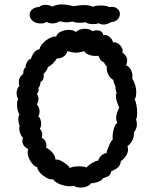

<svg xmlns="http://www.w3.org/2000/svg" viewBox="-20 -848 715 868"><path d="M600 -338Q600 -317 595 -308Q599 -297 599 -286Q599 -267 585 -249Q587 -232 579 -215Q571 -198 556 -187Q559 -180 559 -173Q559 -158 549.5 -143.5Q540 -129 526 -119Q525 -103 514.5 -92.5Q504 -82 483 -74Q480 -60 474 -55Q468 -50 459.5 -47Q451 -44 446 -42Q442 -33 421.5 -25.5Q401 -18 392 -20Q388 -12 374.5 -6Q361 0 345 0Q326 0 314 -8Q304 -6 297 -6Q276 -6 253 -14.5Q230 -23 220 -37Q199 -35 174.5 -54.5Q150 -74 148 -93Q136 -93 120.5 -115.5Q105 -138 105 -159Q105 -167 108 -174Q96 -179 88.5 -189Q81 -199 81 -211Q81 -218 84 -225Q77 -231 72 -243.5Q67 -256 67 -268Q67 -274 69 -280Q63 -292 63 -309Q63 -324 68 -330Q63 -337 60 -349.5Q57 -362 57 -375Q57 -391 62 -401Q55 -412 55 -427Q55 -437 59 -446.5Q63 -456 68 -459Q65 -468 65 -477Q65 -500 85 -514Q85 -539 97 -544Q93 -551 102 -566.5Q111 -582 120 -582Q124 -598 134.5 -611Q145 -624 158 -625Q163 -646 187.5 -665Q212 -684 234 -683Q238 -697 255 -705Q272 -713 291 -713Q313 -713 323 -703Q328 -709 339.5 -713.5Q351 -718 364 -718Q384 -718 398 -707Q407 -711 417 -711Q430 -711 438 -705Q446 -699 447 -689Q459 -693 473.5 -682.5Q488 -672 491 -656Q502 -659 513.5 -651.5Q525 -644 531 -632Q537 -620 533 -611Q542 -605 548.5 -595.5Q555 -586 555 -574Q555 -565 550 -553Q564 -547 571.5 -533Q579 -519 579 -503Q579 -496 578 -492Q586 -481 591 -464.5Q596 -448 596 -431Q596 -411 589 -398Q594 -390 597 -372.5Q600 -355 600 -338ZM461 -155Q462 -164 472.5 -189Q483 -214 490 -217Q489 -220 489 -228Q489 -247 495.5 -268.5Q502 -290 511 -292Q505 -303 505 -315Q505 -332 519 -362Q514 -371 509 -386.5Q504 -402 504 -414Q504 -424 508 -428Q502 -438 502 -457Q493 -477 492 -487Q478 -493 469 -512.5Q460 -532 463 -547Q454 -555 451 -565Q441 -569 435.5 -576Q430 -583 425 -596L414 -595Q397 -595 382 -600.5Q367 -606 360 -617Q341 -610 323 -610Q306 -610 285 -617Q280 -600 266.5 -591.5Q253 -583 237 -584Q232 -574 219.5 -561.5Q207 -549 196 -545Q196 -536 187.5 -526Q179 -516 177 -513Q178 -510 178 -504Q178 -486 163 -477Q163 -463 154 -450Q155 -448 155 -444Q155 -434 147 -422Q154 -414 154 -401Q154 -386 146 -377Q159 -362 159 -344Q159 -334 154 -322Q166 -310 166 -288Q166 -275 160 -266Q171 -255 171 -240Q171 -232 168 -226Q178 -221 184 -211.5Q190 -202 190 -192Q190 -189 188 -181Q204 -173 217 -158Q230 -143 231 -126Q243 -130 266.5 -115Q290 -100 296 -88Q306 -96 336 -96Q360 -96 372 -91Q379 -101 396 -111Q413 -121 424 -122Q426 -133 438 -144.5Q450 -156 461 -155ZM162 -742Q141 -742 127.5 -754Q114 -766 114 -781Q114 -795 125 -805Q136 -815 158 -817Q167 -826 185 -826Q203 -826 217 -818Q234 -828 259 -828Q282 -828 312 -820Q340 -825 360 -825Q388 -825 399 -817Q411 -823 436 -823Q463 -823 473 -816Q478 -817 486 -817Q502 -817 512 -807.5Q522 -798 522 -785Q522 -771 511.5 -760Q501 -749 482 -748Q464 -737 448 -737Q437 -737 426 -743Q418 -739 402 -739Q375 -739 367 -748Q357 -745 341 -745Q322 -745 306 -751Q295 -747 282 -747Q268 -747 251 -752Q232 -742 218 -742Q205 -742 188 -749Q183 -744 178.5 -743Q174 -742 162 -742Z"/></svg>

Font: Pangolin
Style: Regular
Weight: 400
Designer: Kevin Burke
Foundry: Google, Inc.
Version: Version 1.101